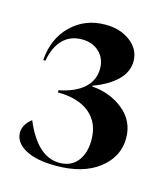

<svg xmlns="http://www.w3.org/2000/svg" viewBox="-71 -837 444 511"><g transform="rotate(15 151.5 -581.5)"><path d="M13 -444Q13 -466 36 -484Q74 -393 135 -393Q167 -393 184.5 -415Q202 -437 202 -474Q202 -521 170.5 -547Q139 -573 83 -573V-579Q128 -588 151.5 -609.5Q175 -631 175 -663Q175 -691 156.5 -708.5Q138 -726 109 -726Q77 -726 56.5 -705.5Q36 -685 29 -646H23Q27 -706 65 -743Q103 -780 159 -780Q201 -780 228.5 -758.5Q256 -737 256 -705Q256 -676 233 -653Q210 -630 167 -614V-612Q218 -608 254 -578.5Q290 -549 290 -502Q290 -451 246.5 -417Q203 -383 128 -383Q73 -383 43 -400Q13 -417 13 -444Z"/></g></svg>

Font: Nyght Serif
Style: Regular
Weight: 400
Designer: Maksym Kobuzan
Version: Version 0.410;July 4, 2025;FontCreator 15.0.0.2958 64-bit